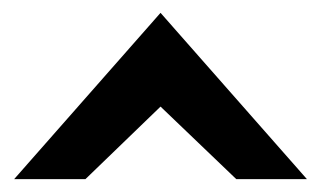

<svg xmlns="http://www.w3.org/2000/svg" viewBox="-20 -776 500 299"><path d="M2 -497H113L230 -610L348 -497H458L230 -756Z"/></svg>

Font: Charger Sport
Style: BlkExt
Weight: 900
Designer: Jasper
Foundry: Cannot Into Space Fonts
Version: Version 1.1